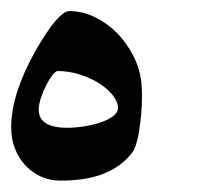

<svg xmlns="http://www.w3.org/2000/svg" viewBox="-20 -391 356 344"><path d="M191.4 -197.3Q191.4 -208.5 182.1 -220.2Q172.9 -231.9 158 -241.5Q143.1 -251 123.5 -257.3Q104 -263.7 83.5 -263.7Q79.6 -263.7 73.7 -256.1Q67.9 -248.5 62.5 -237.8Q57.1 -227.1 53.2 -215.1Q49.3 -203.1 49.3 -194.8Q49.3 -162.1 100.6 -162.1Q116.2 -162.1 132.3 -164.8Q148.4 -167.5 161.6 -172.1Q174.8 -176.8 183.1 -183.3Q191.4 -189.9 191.4 -197.3ZM233.4 -242.7Q233.9 -237.3 234.1 -231.4Q234.4 -225.6 234.4 -219.2Q234.4 -202.1 232.9 -185.8Q231.4 -169.4 229.2 -156Q227.1 -142.6 223.9 -132.6Q220.7 -122.6 217.3 -118.2Q199.2 -93.8 167.7 -80.6Q136.2 -67.4 87.9 -67.4Q70.3 -67.4 54.4 -74.2Q38.6 -81.1 26.4 -93.8Q14.2 -106.4 7.1 -124Q0 -141.6 0 -162.6Q0 -222.2 43.5 -299.8Q64.5 -336.4 79.6 -353.8Q94.7 -371.1 104 -371.1Q127.4 -371.1 149.4 -360.6Q171.4 -350.1 189 -332.5Q206.5 -314.9 218.5 -291.7Q230.5 -268.6 233.4 -242.7Z"/></svg>

Font: XB Zar
Style: Regular
Weight: 400
Designer: Behnam
Foundry: Irmug
Version: Version 8.005 2009